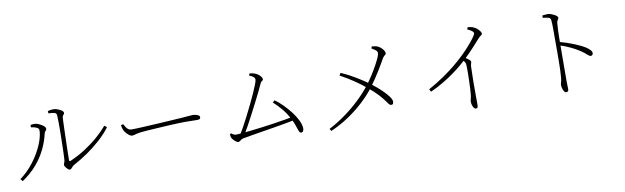

<svg xmlns="http://www.w3.org/2000/svg" viewBox="-47 -1290 6073 1865"><g transform="rotate(-10 2990.0 -358.0)"><path d="M431 -660Q448 -665 461.5 -666.5Q475 -668 490 -668Q503 -668 519 -663Q535 -658 549.5 -650.5Q564 -643 573.5 -634.5Q583 -626 583 -618Q583 -608 578.5 -603Q574 -598 569 -591.5Q564 -585 563 -571Q562 -559 560.5 -520.5Q559 -482 557.5 -430Q556 -378 554.5 -323.5Q553 -269 552 -224Q551 -179 551 -156Q551 -140 564 -145Q643 -179 714.5 -225Q786 -271 845.5 -323Q905 -375 947 -425L970 -406Q927 -348 866 -292.5Q805 -237 735 -188.5Q665 -140 594 -102Q582 -96 574 -86.5Q566 -77 559 -70Q552 -63 543 -63Q537 -63 529 -69Q521 -75 513 -84Q505 -93 500 -101.5Q495 -110 495 -116Q495 -125 497.5 -130.5Q500 -136 503.5 -145.5Q507 -155 508 -175Q509 -193 510.5 -233Q512 -273 513 -324.5Q514 -376 515 -430Q516 -484 515.5 -530.5Q515 -577 513 -606Q512 -624 492.5 -630Q473 -636 433 -637ZM242 -533V-556Q251 -558 265 -559.5Q279 -561 292 -559Q304 -558 319.5 -551.5Q335 -545 350.5 -535.5Q366 -526 376 -515.5Q386 -505 386 -495Q386 -481 376.5 -474.5Q367 -468 363 -450Q347 -377 311.5 -302.5Q276 -228 217.5 -159Q159 -90 73 -32L54 -55Q115 -100 164 -157.5Q213 -215 247.5 -276Q282 -337 300.5 -393Q319 -449 319 -491Q319 -506 304 -515Q289 -524 270.5 -528Q252 -532 242 -533Z M1129 -408Q1138 -392 1147.5 -377Q1157 -362 1169.5 -352.5Q1182 -343 1200 -343Q1221 -343 1262 -344.5Q1303 -346 1355 -349Q1407 -352 1461.5 -355Q1516 -358 1565 -361Q1614 -364 1648 -366.5Q1682 -369 1692 -369Q1742 -372 1764.5 -375Q1787 -378 1806 -378Q1821 -378 1838 -374.5Q1855 -371 1866.5 -364Q1878 -357 1878 -346Q1878 -336 1872 -329.5Q1866 -323 1843 -323Q1818 -323 1789.5 -324Q1761 -325 1718 -325Q1701 -325 1658.5 -323.5Q1616 -322 1561 -319Q1506 -316 1450.5 -312.5Q1395 -309 1349.5 -306Q1304 -303 1282 -300Q1257 -297 1242.5 -293Q1228 -289 1218 -286Q1208 -283 1195 -283Q1184 -283 1168 -295Q1152 -307 1138.5 -323.5Q1125 -340 1119 -354Q1114 -367 1111.5 -377.5Q1109 -388 1107 -401Z M2416 -660 2424 -680Q2438 -679 2452 -676Q2466 -673 2473 -670Q2489 -665 2505 -653.5Q2521 -642 2531.5 -628.5Q2542 -615 2542 -603Q2542 -596 2537 -591.5Q2532 -587 2525.5 -582.5Q2519 -578 2515 -569Q2501 -538 2478 -490.5Q2455 -443 2427 -388.5Q2399 -334 2370.5 -279.5Q2342 -225 2316.5 -178.5Q2291 -132 2272 -102H2227Q2244 -128 2268 -171.5Q2292 -215 2319.5 -268.5Q2347 -322 2374 -377.5Q2401 -433 2423 -482Q2445 -531 2458 -565.5Q2471 -600 2471 -612Q2471 -627 2456 -639Q2441 -651 2416 -660ZM2598 -362 2618 -381Q2656 -354 2695.5 -314.5Q2735 -275 2769 -230.5Q2803 -186 2824 -142Q2845 -98 2845 -61Q2845 -48 2838.5 -37.5Q2832 -27 2818 -27Q2809 -27 2803 -36.5Q2797 -46 2791 -65Q2785 -84 2775 -112Q2765 -140 2746 -176Q2718 -231 2678.5 -278.5Q2639 -326 2598 -362ZM2134 -131 2147 -138Q2159 -128 2170 -122.5Q2181 -117 2194 -117Q2210 -117 2248.5 -120.5Q2287 -124 2339.5 -130Q2392 -136 2451.5 -143.5Q2511 -151 2570 -160Q2629 -169 2680.5 -177.5Q2732 -186 2767 -193L2775 -159Q2732 -150 2675.5 -140Q2619 -130 2558 -120Q2497 -110 2439 -100.5Q2381 -91 2332.5 -83Q2284 -75 2253 -69Q2243 -67 2234 -60.5Q2225 -54 2217.5 -48.5Q2210 -43 2202 -43Q2195 -43 2186 -48Q2177 -53 2168 -61.5Q2159 -70 2151.5 -79Q2144 -88 2140 -97Q2137 -105 2135.5 -113.5Q2134 -122 2134 -131Z M3110 8 3096 -14Q3180 -58 3257 -113.5Q3334 -169 3402.5 -233.5Q3471 -298 3526 -369Q3553 -404 3581 -447Q3609 -490 3633 -533Q3657 -576 3672 -609Q3687 -642 3687 -657Q3687 -675 3673.5 -686Q3660 -697 3632 -713L3639 -732Q3659 -731 3675.5 -727.5Q3692 -724 3707 -715Q3722 -706 3734 -693.5Q3746 -681 3753.5 -668.5Q3761 -656 3761 -645Q3761 -637 3755 -631.5Q3749 -626 3740.5 -618.5Q3732 -611 3723 -595Q3716 -582 3700 -554.5Q3684 -527 3662 -491Q3640 -455 3614.5 -417Q3589 -379 3563 -344Q3511 -275 3440 -209Q3369 -143 3285 -87Q3201 -31 3110 8ZM3281 -508 3296 -532Q3373 -498 3440 -457Q3507 -416 3563 -376Q3590 -356 3622.5 -328Q3655 -300 3684 -270.5Q3713 -241 3731.5 -214Q3750 -187 3750 -169Q3750 -159 3746 -149.5Q3742 -140 3728 -140Q3715 -140 3705 -152.5Q3695 -165 3677.5 -190Q3660 -215 3625.5 -253Q3591 -291 3530 -341Q3481 -382 3418 -425Q3355 -468 3281 -508Z M4580 -735 4589 -754Q4604 -753 4617.5 -750.5Q4631 -748 4644 -742Q4660 -736 4676 -723Q4692 -710 4703 -695Q4714 -680 4714 -669Q4714 -662 4709 -658Q4704 -654 4694.5 -647.5Q4685 -641 4671 -625Q4642 -592 4601.5 -548Q4561 -504 4505 -450Q4485 -431 4450 -401.5Q4415 -372 4367 -337Q4319 -302 4259 -266Q4199 -230 4130 -199L4116 -225Q4197 -270 4264.5 -316Q4332 -362 4387.5 -407.5Q4443 -453 4486 -495Q4529 -537 4560.5 -573Q4592 -609 4613 -637Q4640 -674 4640 -685Q4640 -696 4628 -706.5Q4616 -717 4580 -735ZM4482 -451 4505 -471Q4527 -457 4545.5 -443Q4564 -429 4564 -418Q4564 -410 4560 -399.5Q4556 -389 4555 -372Q4552 -297 4551.5 -224Q4551 -151 4551.5 -92.5Q4552 -34 4552 -2Q4552 24 4547.5 31Q4543 38 4532 38Q4520 38 4511 25.5Q4502 13 4497.5 -4Q4493 -21 4493 -34Q4493 -48 4497.5 -63Q4502 -78 4505 -103Q4507 -120 4508.5 -150.5Q4510 -181 4511.5 -217Q4513 -253 4513.5 -288.5Q4514 -324 4514 -352Q4514 -380 4513 -393Q4512 -410 4506.5 -421Q4501 -432 4482 -451Z M5322 -740Q5340 -742 5352 -743.5Q5364 -745 5374 -745Q5389 -745 5405.5 -739.5Q5422 -734 5437.5 -726Q5453 -718 5462.5 -709Q5472 -700 5472 -692Q5472 -684 5468 -679Q5464 -674 5459.5 -666.5Q5455 -659 5453 -643Q5450 -615 5448.5 -577.5Q5447 -540 5446.5 -504Q5446 -468 5446 -442Q5446 -429 5445.5 -388.5Q5445 -348 5445 -293.5Q5445 -239 5444.5 -182Q5444 -125 5444 -78Q5444 -47 5445 -25.5Q5446 -4 5446 10Q5446 22 5439.5 28Q5433 34 5422 34Q5410 34 5401.5 19.5Q5393 5 5388.5 -12.5Q5384 -30 5384 -39Q5384 -54 5389 -69Q5394 -84 5397 -111Q5400 -139 5401.5 -182Q5403 -225 5403.5 -273.5Q5404 -322 5404 -367Q5404 -412 5404 -443Q5404 -473 5404 -505.5Q5404 -538 5404 -569.5Q5404 -601 5403.5 -629Q5403 -657 5401 -676Q5400 -699 5383 -706Q5366 -713 5323 -717ZM5439 -459Q5511 -440 5580 -412Q5649 -384 5691 -357Q5710 -344 5725.5 -328Q5741 -312 5741 -296Q5741 -287 5735.5 -279.5Q5730 -272 5719 -272Q5712 -272 5704.5 -276.5Q5697 -281 5687.5 -289.5Q5678 -298 5664.5 -309.5Q5651 -321 5631 -334Q5592 -360 5544 -383Q5496 -406 5439 -425Z"/></g></svg>

Font: Source Han Serif JP VF
Style: Regular
Weight: 250
Designer: Ryoko NISHIZUKA 西塚涼子 (kana & ideographs); Frank Grießhammer (Latin, Greek & Cyrillic); Wenlong ZHANG 张文龙 (bopomofo); San
Foundry: Adobe
Version: Version 2.001;hotconv 1.1.0;makeotfexe 2.6.0